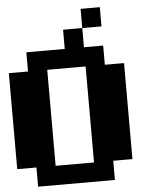

<svg xmlns="http://www.w3.org/2000/svg" viewBox="-64 -1054 906 1107"><g transform="rotate(-5 389.0 -500.0)"><path d="M444.4 -111.1V-666.7H222.2V-111.1ZM555.6 -888.9H444.4V-1000H555.6ZM444.4 -777.8H555.6V-666.7H666.7V-111.1H555.6V0H111.1V-111.1H0V-666.7H111.1V-777.8H333.3V-888.9H444.4Z"/></g></svg>

Font: Pixeloid Sans
Style: Bold
Weight: 700
Monospace: yes
Designer: GGBot
Version: 0.3